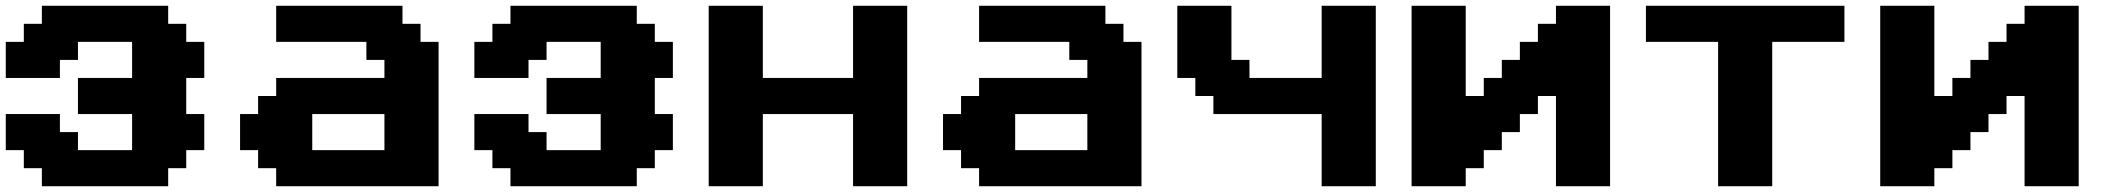

<svg xmlns="http://www.w3.org/2000/svg" viewBox="-20 -645 7344 665"><path d="M125 0H562.5V-62.5H625V-125H687.5V-250H625V-375H687.5V-500H625V-562.5H562.5V-625H125V-562.5H62.5V-500H0V-375H187.5V-437.5H250V-500H437.5V-375H250V-250H437.5V-125H250V-187.5H187.5V-250H0V-125H62.5V-62.5H125Z M936.5 0H1499V-500H1436.5V-562.5H1374V-625H936.5V-500H1249V-437.5H1311.5V-375H936.5V-312.5H874V-250H811.5V-125H874V-62.5H936.5ZM1311.5 -125H1061.5V-250H1311.5Z M1748 0H2185.5V-62.5H2248V-125H2310.5V-250H2248V-375H2310.5V-500H2248V-562.5H2185.5V-625H1748V-562.5H1685.5V-500H1623V-375H1810.5V-437.5H1873V-500H2060.5V-375H1873V-250H2060.5V-125H1873V-187.5H1810.5V-250H1623V-125H1685.5V-62.5H1748Z M2934.6 0H3122.1V-625H2934.6V-375H2622.1V-625H2434.6V0H2622.1V-250H2934.6Z M3371.1 0H3933.6V-500H3871.1V-562.5H3808.6V-625H3371.1V-500H3683.6V-437.5H3746.1V-375H3371.1V-312.5H3308.6V-250H3246.1V-125H3308.6V-62.5H3371.1ZM3746.1 -125H3496.1V-250H3746.1Z M4557.6 0H4745.1V-625H4557.6V-375H4307.6V-437.5H4245.1V-625H4057.6V-375H4120.1V-312.5H4182.6V-250H4557.6Z M5369.1 0H5556.6V-625H5369.1V-562.5H5306.6V-500H5244.1V-437.5H5181.6V-375H5119.1V-312.5H5056.6V-625H4869.1V0H5056.6V-62.5H5119.1V-125H5181.6V-187.5H5244.1V-250H5306.6V-312.5H5369.1Z M5930.7 0H6118.2V-500H6368.2V-625H5680.7V-500H5930.7Z M6992.2 0H7179.7V-625H6992.2V-562.5H6929.7V-500H6867.2V-437.5H6804.7V-375H6742.2V-312.5H6679.7V-625H6492.2V0H6679.7V-62.5H6742.2V-125H6804.7V-187.5H6867.2V-250H6929.7V-312.5H6992.2Z"/></svg>

Font: Faithful 32x
Style: Semibold
Weight: 400
Foundry: Faithful Resource Pack
Version: Version 1.0; January 27, 2023